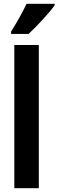

<svg xmlns="http://www.w3.org/2000/svg" viewBox="-20 -999 310 1019"><path d="M270 -970V-979H121C100 -935 73 -885 39 -832V-819H132C178 -862 243 -933 270 -970ZM186 0V-760H56V0Z"/></svg>

Font: Noto Sans Devanagari ExtraCondensed
Style: Bold
Weight: 700
Width: 2
Designer: Jelle Bosma - Monotype Design Team
Foundry: Monotype Imaging Inc.
Version: Version 2.004